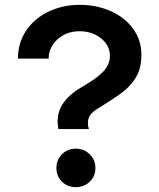

<svg xmlns="http://www.w3.org/2000/svg" viewBox="-20 -778 658 793"><path d="M218 -276Q218 -321 244.5 -356.5Q271 -392 325 -423Q378 -453 406 -482Q434 -511 434 -547Q434 -590 397.5 -619.5Q361 -649 308 -649Q255 -649 218 -616Q181 -583 181 -536H54Q54 -601 88 -651.5Q122 -702 180.5 -730Q239 -758 309 -758Q379 -758 437.5 -732Q496 -706 530 -659Q564 -612 564 -552Q564 -500 544.5 -464Q525 -428 490 -400.5Q455 -373 389 -333Q365 -319 354 -304.5Q343 -290 343 -271Q343 -257 347 -245H221Q218 -262 218 -276ZM213 -84Q213 -118 236 -141Q259 -164 293 -164Q327 -164 350.5 -141Q374 -118 374 -84Q374 -50 350.5 -27.5Q327 -5 293 -5Q259 -5 236 -27.5Q213 -50 213 -84Z"/></svg>

Font: 카카오 큰글씨 ExtraBold
Style: Regular
Weight: 800
Designer: Park Young-rak; Lee Sang-min; Kim Jung-jin; Min Bon; Park Min-gyu;
Foundry: Kakao Corporation
Version: Version 2.003